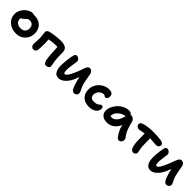

<svg xmlns="http://www.w3.org/2000/svg" viewBox="398 -1960 3444 3444"><g transform="rotate(45 2119.5 -238.5)"><path d="M311 -14.2Q195.8 -14.2 120.8 -80.6Q45.9 -147 45.9 -250Q45.9 -295.9 67.1 -340.8Q88.4 -385.7 120.4 -417.2Q152.3 -448.7 190.4 -468.3Q228.5 -487.8 262.2 -487.8Q284.2 -487.8 295.9 -480Q300.8 -481 311 -481Q424.3 -481 488 -420.4Q551.8 -359.9 551.8 -254.9Q551.8 -151.9 482.9 -83Q414.1 -14.2 311 -14.2ZM175.8 -248Q175.8 -198.7 211.4 -168.9Q247.1 -139.2 307.1 -139.2Q358.9 -139.2 390.4 -170.2Q421.9 -201.2 421.9 -252.9Q421.9 -302.2 394.8 -330.6Q367.7 -358.9 321.8 -358.9Q298.3 -358.9 282.7 -349.4Q267.1 -339.8 245.1 -317.9Q216.8 -289.6 207.5 -283.7Q195.8 -276.9 181.2 -276.9Q175.8 -260.7 175.8 -248Z M1099.6 13.2Q1051.8 13.2 1034.7 -63Q1028.8 -89.4 1024.2 -130.9Q1019.5 -172.4 1017.8 -201.2Q1016.1 -230 1014.2 -276.4Q1012.2 -322.8 1011.7 -327.1Q1011.2 -337.4 1009.8 -353.3Q1008.3 -369.1 1007.8 -373H957.5Q884.3 -373 799.8 -354Q805.7 -318.8 805.7 -244.1Q805.7 -124.5 797.9 -82Q793.9 -60.5 775.9 -46.9Q757.8 -33.2 732.4 -33.2Q706.1 -33.2 687.3 -53.7Q668.5 -74.2 668.5 -104Q668.5 -123 671.6 -178.7Q674.8 -234.4 674.8 -258.8Q674.8 -290.5 667.7 -336.7Q660.6 -382.8 660.6 -401.9Q660.6 -421.4 674.1 -437.7Q687.5 -454.1 709.5 -460Q760.3 -474.1 837.9 -484.1Q915.5 -494.1 982.4 -494.1Q1144.5 -494.1 1144.5 -370.1Q1144.5 -183.1 1166.5 -88.9Q1174.8 -58.6 1174.8 -48.8Q1174.8 -22.5 1152.8 -4.6Q1130.9 13.2 1099.6 13.2Z M1415 13.2Q1378.9 13.2 1353 -3.4Q1327.1 -20 1313.2 -48.8Q1299.3 -77.6 1293.2 -110.1Q1287.1 -142.6 1287.1 -181.2Q1287.1 -234.9 1296.1 -315.7Q1305.2 -396.5 1314.5 -437Q1326.7 -508.8 1364.3 -508.8Q1395 -508.8 1419.7 -486.8Q1444.3 -464.8 1444.3 -436Q1444.3 -419.9 1429.7 -335.2Q1415 -250.5 1415 -208Q1415 -189 1416 -175.8Q1417 -162.6 1419.7 -148.4Q1422.4 -134.3 1428.5 -126.7Q1434.6 -119.1 1444.3 -119.1Q1493.2 -119.1 1563 -284.2Q1576.7 -314.5 1590.6 -353.3Q1604.5 -392.1 1613.3 -417.5Q1622.1 -442.9 1632.8 -466.8Q1643.6 -490.7 1657 -502.4Q1670.4 -514.2 1688 -514.2Q1721.7 -514.2 1742.7 -494.1Q1763.7 -474.1 1769 -440.9Q1792.5 -295.4 1808.1 -235.8Q1819.3 -194.3 1836.7 -157.7Q1854 -121.1 1864.5 -98.9Q1875 -76.7 1875 -60.1Q1875 -33.2 1854.7 -13.2Q1834.5 6.8 1807.1 6.8Q1769 6.8 1744.1 -34.4Q1719.2 -75.7 1695.3 -161.1Q1683.1 -205.1 1669.4 -270Q1665.5 -258.8 1645 -205.1Q1605 -104.5 1543 -45.7Q1481 13.2 1415 13.2Z M2166 -9.8Q2059.6 -9.8 1999.8 -68.8Q1939.9 -127.9 1939.9 -225.1Q1939.9 -297.4 1977.1 -358.9Q2014.2 -420.4 2076.4 -455.8Q2138.7 -491.2 2210.9 -491.2Q2252.4 -491.2 2278.8 -472.2Q2305.2 -453.1 2305.2 -410.2Q2305.2 -378.4 2291.5 -358.2Q2277.8 -337.9 2252.9 -337.9Q2239.7 -337.9 2228 -348.9Q2216.3 -359.9 2200.2 -359.9Q2145.5 -359.9 2107.7 -319.1Q2069.8 -278.3 2069.8 -224.1Q2069.8 -183.1 2094 -160.6Q2118.2 -138.2 2166 -138.2Q2195.3 -138.2 2217.5 -144Q2239.7 -149.9 2251.7 -158.2Q2263.7 -166.5 2273.2 -174.8Q2282.7 -183.1 2292.7 -189Q2302.7 -194.8 2314.9 -194.8Q2334.5 -194.8 2343.8 -182.9Q2353 -170.9 2353 -144Q2353 -84.5 2299.8 -47.1Q2246.6 -9.8 2166 -9.8Z M2591.8 -38.1Q2517.1 -38.1 2472.4 -76.4Q2427.7 -114.7 2427.7 -179.2Q2427.7 -230 2452.9 -283.4Q2478 -336.9 2518.3 -379.2Q2558.6 -421.4 2614 -448.2Q2669.4 -475.1 2725.6 -475.1Q2779.8 -475.1 2795.9 -439Q2807.6 -440.9 2812.5 -440.9Q2845.7 -440.9 2869.9 -421.1Q2894 -401.4 2902.8 -370.1Q2904.8 -363.8 2914.1 -329.1Q2923.3 -294.4 2925.3 -287.8Q2927.2 -281.2 2935.8 -253.4Q2944.3 -225.6 2948.7 -216.3Q2953.1 -207 2962.4 -184.3Q2971.7 -161.6 2980.2 -148.4Q2988.8 -135.3 3000.7 -116.5Q3012.7 -97.7 3026.9 -80.1Q3037.6 -66.4 3038.6 -46.1Q3039.6 -25.9 3032 -7.6Q3024.4 10.7 3008.1 23.9Q2991.7 37.1 2970.7 37.1Q2945.3 37.1 2927.7 15.1Q2887.2 -36.6 2862.5 -84.2Q2837.9 -131.8 2821.8 -202.1Q2783.7 -116.7 2722.4 -77.4Q2661.1 -38.1 2591.8 -38.1ZM2556.6 -169.9V-168.9Q2570.8 -164.1 2594.7 -164.1Q2646 -164.1 2688.7 -215.1Q2731.4 -266.1 2751.5 -359.9Q2662.1 -341.8 2609.4 -288.6Q2556.6 -235.4 2556.6 -169.9Z M3306.6 8.8Q3264.6 8.8 3241.7 -44.9Q3215.3 -103 3215.3 -268.1Q3215.3 -335.9 3212.4 -380.9Q3184.6 -377.4 3143.8 -368.2Q3103 -358.9 3084.5 -358.9Q3056.6 -358.9 3036.1 -377.9Q3015.6 -397 3015.6 -423.8Q3015.6 -461.9 3060.5 -476.1Q3152.8 -511.2 3311.5 -511.2Q3405.8 -511.2 3497.6 -499Q3532.2 -494.6 3552.7 -478.8Q3573.2 -462.9 3573.2 -439.9Q3573.2 -415 3553.7 -396Q3534.2 -377 3504.4 -377Q3488.3 -377 3431.6 -382.1Q3375 -387.2 3342.3 -388.2Q3342.8 -372.6 3343.8 -338.6Q3344.7 -304.7 3345.2 -275.9Q3345.7 -247.1 3345.7 -225.1Q3345.7 -179.2 3351.8 -142.6Q3357.9 -106 3364.3 -83.5Q3370.6 -61 3370.6 -49.8Q3370.6 -24.4 3350.8 -7.8Q3331.1 8.8 3306.6 8.8Z M3748 17.1Q3719.2 17.1 3696.5 5.4Q3673.8 -6.3 3659.7 -25.4Q3645.5 -44.4 3636.5 -71.3Q3627.4 -98.1 3623.8 -126.2Q3620.1 -154.3 3620.1 -186Q3620.1 -230 3627.2 -298.8Q3634.3 -367.7 3641.1 -403.8Q3652.8 -477.1 3692.4 -477.1Q3723.6 -477.1 3748 -453.6Q3772.5 -430.2 3772.5 -398.9Q3772.5 -384.8 3760.7 -315.4Q3749 -246.1 3749 -211.9Q3749 -190.9 3749.8 -177.2Q3750.5 -163.6 3752.9 -147.9Q3755.4 -132.3 3761.5 -124.3Q3767.6 -116.2 3777.3 -116.2Q3825.2 -116.2 3894 -286.1Q3905.8 -314 3920.2 -353.3Q3934.6 -392.6 3943.4 -416Q3952.1 -439.5 3964.4 -463.1Q3976.6 -486.8 3990.5 -497.8Q4004.4 -508.8 4022.5 -508.8Q4055.7 -508.8 4076.2 -489Q4096.7 -469.2 4103 -436Q4105.5 -421.9 4113.3 -378.2Q4121.1 -334.5 4127.9 -299.3Q4134.8 -264.2 4141.1 -241.2Q4151.9 -200.7 4168.9 -164.8Q4186 -128.9 4196.5 -107.7Q4207 -86.4 4207 -70.8Q4207 -43 4187.3 -22.9Q4167.5 -2.9 4140.1 -2.9Q4120.1 -2.9 4103.8 -14.2Q4087.4 -25.4 4074 -48.1Q4060.5 -70.8 4050 -98.4Q4039.6 -126 4028.3 -165Q4010.7 -226.6 4002.4 -268.1Q3998 -255.9 3978 -208Q3935.5 -103.5 3874.5 -43.2Q3813.5 17.1 3748 17.1Z"/></g></svg>

Font: Shantell Sans Irregular
Style: Regular
Weight: 600
Designer: Stephen Nixon, Anya Danilova, Shantell Martin
Foundry: Arrow Type
Version: Version 1.006;[9816181b4]